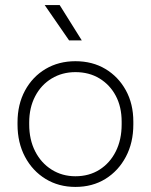

<svg xmlns="http://www.w3.org/2000/svg" viewBox="-20 -726 594 756"><path d="M277 10Q211 10 159.5 -21.5Q108 -53 78.5 -108.5Q49 -164 49 -236V-244Q49 -315 78.5 -369.5Q108 -424 159.5 -454.5Q211 -485 277 -485Q344 -485 395 -454.5Q446 -424 475.5 -370.5Q505 -317 505 -247V-236Q505 -164 475.5 -108.5Q446 -53 395 -21.5Q344 10 277 10ZM277 -32Q331 -32 372 -58Q413 -84 436 -130Q459 -176 459 -236V-247Q459 -305 436 -348.5Q413 -392 372 -417Q331 -442 277 -442Q225 -442 183.5 -417Q142 -392 118.5 -347Q95 -302 95 -244V-236Q95 -176 118.5 -130Q142 -84 183.5 -58Q225 -32 277 -32ZM252 -567 156 -706H215L302 -567Z"/></svg>

Font: SUSE Thin ExtraLight
Style: Regular
Weight: 250
Version: Version 1.000